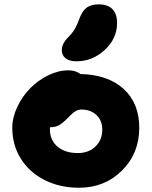

<svg xmlns="http://www.w3.org/2000/svg" viewBox="-20 -860 704 892"><path d="M335.9 -575.2Q302.2 -575.2 284.7 -589.1Q267.1 -603 267.1 -627Q267.1 -657.2 296.9 -687Q316.9 -707 328.4 -727.1Q339.8 -747.1 351.1 -778.8Q364.3 -812.5 385 -826.2Q405.8 -839.8 439 -839.8Q480 -839.8 502 -817.9Q523.9 -795.9 523.9 -752.9Q523.9 -681.2 466.8 -628.2Q409.7 -575.2 335.9 -575.2ZM347.2 12.2Q258.3 12.2 187.5 -23.4Q116.7 -59.1 76.9 -122.6Q37.1 -186 37.1 -266.1Q37.1 -314 60.1 -362.8Q83 -411.6 119.4 -449Q155.8 -486.3 203.4 -509.8Q251 -533.2 296.9 -533.2Q333 -533.2 353 -516.1Q482.4 -513.2 554.7 -446.5Q627 -379.9 627 -266.1Q627 -147.5 546.6 -67.6Q466.3 12.2 347.2 12.2ZM211.9 -258.8Q211.9 -209 247.1 -179Q282.2 -148.9 341.8 -148.9Q391.6 -148.9 423.3 -179.2Q455.1 -209.5 455.1 -257.8Q455.1 -299.8 428.2 -325.4Q401.4 -351.1 358.9 -351.1Q354.5 -351.1 350.3 -350.6Q346.2 -350.1 342 -348.4Q337.9 -346.7 335 -345.7Q332 -344.7 327.4 -341.3Q322.8 -337.9 320.8 -336.7Q318.8 -335.4 313.5 -330.3Q308.1 -325.2 306.4 -323.5Q304.7 -321.8 298.3 -315.4Q292 -309.1 290 -307.1Q268.6 -285.6 252.4 -277.3Q236.3 -269 212.9 -269Q211.9 -266.1 211.9 -258.8Z"/></svg>

Font: Shantell Sans Normal
Style: Regular
Weight: 800
Designer: Stephen Nixon, Anya Danilova, Shantell Martin
Foundry: Arrow Type
Version: Version 1.006;[559af2be0]